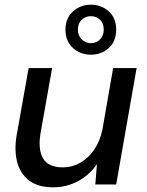

<svg xmlns="http://www.w3.org/2000/svg" viewBox="-20 -786 627 818"><path d="M207 12Q142 12 104 -17Q66 -46 53 -96Q40 -146 51 -210L102 -496H202L153 -220Q141 -151 163 -112Q185 -73 247 -73Q287 -73 321 -92Q355 -111 380 -146.5Q405 -182 416 -232L462 -496H562L475 0H386L393 -87Q362 -41 313 -14.5Q264 12 207 12ZM367 -553Q323 -553 291 -581.5Q259 -610 259 -660Q259 -709 291 -737.5Q323 -766 367 -766Q412 -766 443.5 -737.5Q475 -709 475 -660Q475 -610 443.5 -581.5Q412 -553 367 -553ZM367 -602Q390 -602 406 -618Q422 -634 422 -660Q422 -687 406 -702Q390 -717 367 -717Q345 -717 328.5 -702Q312 -687 312 -660Q312 -634 328.5 -618Q345 -602 367 -602Z"/></svg>

Font: DM Sans 24pt Medium
Style: Italic
Weight: 500
Italic angle: -10°
Designer: Colophon Foundry, Jonny Pinhorn
Foundry: Colophon Foundry
Version: Version 4.004;gftools[0.9.30]